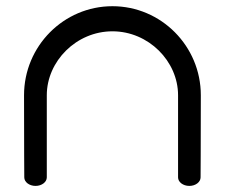

<svg xmlns="http://www.w3.org/2000/svg" viewBox="-20 -611 739 631"><path d="M639.2 -28C639.2 -28 640 -136.5 640 -298C640 -459.5 509.6 -590.6 349.5 -590.6C189.4 -590.6 59 -459.5 59 -298C59 -136.5 59.8 -28 59.8 -28C59.8 -13 75.9 0 96.8 0C117.7 0 133.8 -13 133.8 -28C133.8 -28 133.8 -186.5 133.8 -298C133.8 -409.5 230.6 -508.1 349.5 -508.1C468.4 -508.1 565.2 -409.5 565.2 -298C565.2 -186.5 565.2 -28 565.2 -28C565.2 -13 581.3 0 602.2 0C623.1 0 639.2 -13 639.2 -28Z"/></svg>

Font: Hi.
Style: Regular
Weight: 400
Designer: Mew Too, Robert Jablonski
Foundry: Cannot Into Space Fonts
Version: Version 1.996